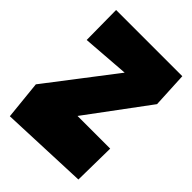

<svg xmlns="http://www.w3.org/2000/svg" viewBox="-205 -810 897 897"><g transform="rotate(45 243.5 -361.0)"><path d="M471.7 -536.1 248 -234.4H463.9L460.9 -27.3L25.4 -9.8L5.9 -201.2L260.7 -533.2L27.3 -515.6L25.4 -711.9H462.9Z"/></g></svg>

Font: Luckiest Guy
Style: Regular
Weight: 400
Designer: Astigmatic (AOETI)
Foundry: Astigmatic (AOETI)
Version: Version 1.000